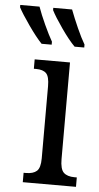

<svg xmlns="http://www.w3.org/2000/svg" viewBox="-115 -800 430 834"><g transform="rotate(5 99.5 -383.0)"><path d="M17 -41H27Q59 -41 74.5 -55Q90 -69 90 -110V-425Q90 -467 76 -481Q62 -495 32 -495H22V-536H176V-115Q176 -71 191.5 -56Q207 -41 239 -41H249V0H17ZM-61 -756V-766H23Q35 -732 54.5 -689.5Q74 -647 90 -619V-606H46Q21 -632 -13 -680.5Q-47 -729 -61 -756ZM83 -756V-766H165Q179 -729 197.5 -687.5Q216 -646 232 -619V-606H190Q164 -632 130.5 -680Q97 -728 83 -756Z"/></g></svg>

Font: Noto Serif Cond
Style: Regular
Weight: 400
Width: 3
Designer: Monotype Design Team
Foundry: Monotype Imaging Inc.
Version: Version 1.001